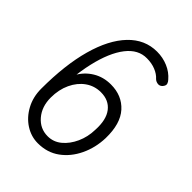

<svg xmlns="http://www.w3.org/2000/svg" viewBox="-198 -772 870 870"><g transform="rotate(45 237.0 -337.0)"><path d="M202 1Q159 1 121.5 -23Q84 -47 61 -89.5Q38 -132 38 -185Q38 -337 68.5 -446.5Q99 -556 156 -615.5Q213 -675 291 -675Q328 -675 361 -661Q394 -647 416 -621Q423 -614 426 -604.5Q429 -595 419 -583Q409 -572 396 -574Q383 -576 375 -584Q360 -601 335 -611Q310 -621 280 -621Q224 -622 183 -569.5Q142 -517 119.5 -419.5Q97 -322 97 -187Q97 -129 129.5 -91Q162 -53 211 -53Q248 -53 277 -77Q306 -101 324 -140.5Q342 -180 343 -226Q347 -294 319.5 -329.5Q292 -365 241 -365Q200 -365 167.5 -342Q135 -319 116 -278.5Q97 -238 97 -187L81 -249Q81 -298 102.5 -337Q124 -376 162 -399Q200 -422 248 -422Q319 -422 362 -374.5Q405 -327 403 -233Q401 -170 375.5 -116.5Q350 -63 306 -31Q262 1 202 1Z"/></g></svg>

Font: Edu SA Beginner
Style: Regular
Weight: 400
Designer: Tina and Corey Anderson
Foundry: Google for Education
Version: Version 1.003